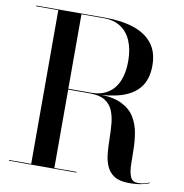

<svg xmlns="http://www.w3.org/2000/svg" viewBox="-83 -829 877 914"><g transform="rotate(10 355.0 -372.0)"><path d="M199 -383.5V-386.5H347.5Q395.5 -386.5 428.8 -407.5Q462 -428.5 479 -468.5Q496 -508.5 496 -564.5Q496 -620.5 479 -661.2Q462 -702 428.8 -724.2Q395.5 -746.5 347.5 -746.5H19V-750H354.5Q432 -750 490.2 -730.8Q548.5 -711.5 580.8 -670.5Q613 -629.5 613 -564.5Q613 -499.5 582.8 -459.8Q552.5 -420 494.8 -401.8Q437 -383.5 354.5 -383.5ZM19 0V-3.5H345V0ZM126 -2V-748H238V-2ZM599.5 5.5Q554 5.5 528.5 -10.8Q503 -27 491 -54.8Q479 -82.5 476 -117Q473 -151.5 472.5 -188.5Q472 -225.5 468.8 -260Q465.5 -294.5 453.8 -322.2Q442 -350 416 -366.2Q390 -382.5 344 -382.5H199V-385.5H381Q453 -385.5 495.8 -364.8Q538.5 -344 559.2 -309.8Q580 -275.5 586.8 -234.5Q593.5 -193.5 593.8 -152.5Q594 -111.5 595.2 -77.5Q596.5 -43.5 606 -22.8Q615.5 -2 641.5 -2Q657.5 -2 671.8 -5.5Q686 -9 696.5 -14L698 -11.5Q686 -5 660.8 0.2Q635.5 5.5 599.5 5.5Z"/></g></svg>

Font: Bodoni Moda 48pt Medium
Style: Regular
Weight: 500
Designer: Owen Earl
Foundry: indestructible type
Version: Version 2.005